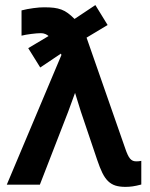

<svg xmlns="http://www.w3.org/2000/svg" viewBox="-20 -728 590 757"><path d="M91.3 -538.1 171.4 -585.9Q167 -590.3 158.9 -593.8Q150.9 -597.2 141.1 -597.2Q133.8 -597.2 123.8 -596.4Q113.8 -595.7 103.3 -594.2Q92.8 -592.8 82.5 -591.1Q72.3 -589.4 64.9 -587.4V-687Q75.2 -689.9 87.6 -692.1Q100.1 -694.3 112.1 -696Q124 -697.8 135 -698.5Q146 -699.2 154.3 -699.2Q176.3 -699.2 192.4 -697.3Q208.5 -695.3 222.2 -690.2Q235.8 -685.1 248 -676Q260.3 -667 273.9 -653.3L356 -708L404.3 -629.4L321.3 -579.6L473.6 -143.1Q478.5 -128.4 483.2 -118.4Q487.8 -108.4 492.9 -102.5Q498 -96.7 503.9 -94.2Q509.8 -91.8 517.6 -91.8Q521.5 -91.8 527.3 -92.3Q533.2 -92.8 537.1 -93.8V-0.5Q516.6 4.9 502.9 6.8Q489.3 8.8 474.6 8.8Q451.7 8.8 435.3 3.7Q418.9 -1.5 406.2 -13.7Q393.6 -25.9 383.5 -46.4Q373.5 -66.9 363.3 -97.2L298.8 -288.1L275.9 -361.8L249 -288.1L137.2 0H6.8L222.2 -511.2L220.2 -516.6L138.7 -461.9Z"/></svg>

Font: Code New Roman
Style: Bold
Weight: 700
Monospace: yes
Designer: Sam Radian
Foundry: Code New Roman
Version: Version 1.508 October 19, 2014